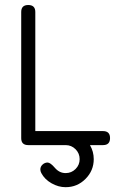

<svg xmlns="http://www.w3.org/2000/svg" viewBox="-20 -591 496 782"><path d="M428.2 -28.6Q428.2 0 399.7 0H346.4Q361.8 26.4 361.8 57.1Q361.8 104 328.2 137.7Q294.7 171.4 247.3 171.4Q217.8 171.4 189.7 155.4Q161.6 139.4 148.2 113.8Q144.3 106.2 144.3 99.1Q144.3 87.6 153.3 79.3Q162.4 71 173.8 71Q185.1 71 203.5 92.5Q221.9 114 247.3 114Q271 114 287.7 97.4Q304.4 80.8 304.4 57.1Q304.4 33.7 287.7 16.8Q271 0 247.3 0H95Q66.4 0 66.4 -28.1V-542.2Q66.4 -570.6 95 -570.6Q123.8 -570.6 123.8 -542.2V-57.1H399.7Q428.2 -57.1 428.2 -28.6Z"/></svg>

Font: EnergyBar
Style: Regular
Weight: 400
Italic angle: -10°
Version: 1.0 2000-03-28